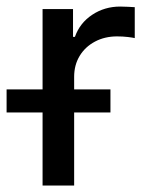

<svg xmlns="http://www.w3.org/2000/svg" viewBox="-57 -574 458 594"><path d="M74.7 0V-545.9H168.9V-460H174.8Q189.9 -502.9 228.3 -528.3Q266.6 -553.7 314.9 -553.7Q325.2 -553.7 338.4 -553Q351.6 -552.2 359.9 -551.8V-456.1Q355 -457.5 338.9 -459.5Q322.8 -461.4 305.2 -461.4Q267.1 -461.4 236.8 -445.3Q206.5 -429.2 189.5 -401.1Q172.4 -373 172.4 -336.4V0ZM-36.6 -226.1V-297.4H284.7V-226.1Z"/></svg>

Font: Inter Cardless
Style: Regular
Weight: 400
Designer: Rasmus Andersson
Foundry: rsms
Version: Version 4.001;git-9221beed3